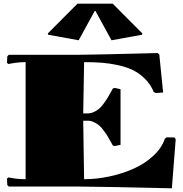

<svg xmlns="http://www.w3.org/2000/svg" viewBox="-20 -1020 1000 1050"><path d="M403.8 -1000H596.2L758.8 -836.9L756.8 -830.1L589.8 -799.8L502 -960H498L410.2 -799.8L243.2 -830.1L241.2 -836.9ZM120.1 -680.2Q81.1 -680.2 42 -672.9L25.9 -669.9L18.1 -676.8L20 -711.9L27.8 -720.2H400.9Q436.5 -720.2 546.6 -722.7Q656.7 -725.1 749 -727.5L841.8 -730L851.1 -722.2L872.1 -514.2L832 -511.2L820.8 -517.1Q803.7 -558.1 773.4 -588.4Q743.2 -618.7 708 -636Q672.9 -653.3 625.7 -663.6Q578.6 -673.8 536.1 -677Q493.7 -680.2 439.9 -680.2L435.1 -399.9H460Q477.1 -399.9 493.7 -407.7Q510.3 -415.5 521.7 -425.3Q533.2 -435.1 546.6 -453.1Q560.1 -471.2 566.7 -481.9Q573.2 -492.7 584 -512.5Q594.7 -532.2 597.2 -536.1L607.9 -539.1L639.2 -532.2V-228L607.9 -221.2L597.2 -224.1Q595.2 -228 584 -247.8Q572.8 -267.6 566.4 -278.1Q560.1 -288.6 546.6 -306.6Q533.2 -324.7 521.7 -334.5Q510.3 -344.2 493.7 -352.1Q477.1 -359.9 460 -359.9H435.1L439.9 -40Q508.8 -40 579.3 -55.2Q649.9 -70.3 711.4 -97.9Q772.9 -125.5 818.8 -168.2Q864.7 -210.9 881.8 -262.2L892.1 -269L934.1 -268.1L940.9 -258.8L919.9 9.8Q480 0 399.9 0H27.8L20 -7.8L18.1 -43L25.9 -49.8L42 -46.9Q78.1 -40 120.1 -40Z"/></svg>

Font: Yokawerad
Style: Regular
Weight: 500
Designer: gluk
Foundry: gluk
Version: Version 0.79